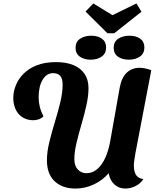

<svg xmlns="http://www.w3.org/2000/svg" viewBox="-20 -1072 913 1113"><path d="M418 21Q342 21 297 -21Q252 -63 252 -143Q252 -190 265.5 -246.5Q279 -303 297.5 -363Q316 -423 329.5 -479Q343 -535 343 -580Q343 -618 328.5 -633Q314 -648 288 -648Q250 -648 227 -609.5Q204 -571 204 -508Q204 -480 210.5 -453.5Q217 -427 232 -397Q219 -385 203.5 -380Q188 -375 173 -375Q137 -375 110.5 -392Q84 -409 70.5 -438.5Q57 -468 57 -504Q57 -541 72 -578Q87 -615 117.5 -645.5Q148 -676 194.5 -694Q241 -712 305 -712Q364 -712 406 -694.5Q448 -677 470.5 -643.5Q493 -610 493 -561Q493 -516 481 -462Q469 -408 452.5 -352Q436 -296 423.5 -243.5Q411 -191 411 -149Q411 -111 431 -89.5Q451 -68 481 -68Q516 -68 543.5 -91.5Q571 -115 590 -156.5Q609 -198 619 -254L674 -564Q685 -623 715 -651Q745 -679 789 -679Q804 -679 821.5 -675.5Q839 -672 857 -665L765 -184Q761 -160 758.5 -143Q756 -126 756 -112Q756 -78 768.5 -58Q781 -38 811 -34Q795 -8 766 6.5Q737 21 707 21Q669 21 643 -3Q617 -27 610 -68Q574 -26 523 -2.5Q472 21 418 21ZM603 -879 476 -1005 521 -1052 632 -984 771 -1052 800 -1004 642 -879ZM505 -726Q468 -726 443 -743.5Q418 -761 418 -795Q418 -830 444.5 -847.5Q471 -865 509 -865Q547 -865 571 -847.5Q595 -830 595 -797Q595 -762 569.5 -744Q544 -726 505 -726ZM727 -726Q689 -726 664 -743.5Q639 -761 639 -795Q639 -830 665.5 -847.5Q692 -865 731 -865Q769 -865 793 -847.5Q817 -830 817 -797Q817 -762 791 -744Q765 -726 727 -726Z"/></svg>

Font: Sansita Swashed Light SemiBold
Style: Regular
Weight: 600
Version: Version 1.003